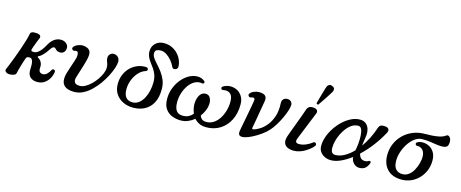

<svg xmlns="http://www.w3.org/2000/svg" viewBox="-44 -1499 5255 2190"><g transform="rotate(15 2583.5 -404.0)"><path d="M413 12Q360 12 328.5 -17.5Q297 -47 301 -110Q303 -143 301 -171.5Q299 -200 289 -218Q279 -236 258 -236Q236 -236 228 -230Q220 -224 215 -209Q210 -195 202 -170Q194 -145 185.5 -116.5Q177 -88 170.5 -63.5Q164 -39 162 -26Q160 -10 138.5 -0.5Q117 9 87 9Q56 9 40.5 -6Q25 -21 32 -37Q39 -53 55.5 -93.5Q72 -134 92.5 -188Q113 -242 133 -300Q153 -358 168.5 -409.5Q184 -461 190 -495Q193 -512 209 -519.5Q225 -527 259 -525Q295 -523 307 -509Q319 -495 311 -477Q303 -459 291.5 -429.5Q280 -400 270.5 -373.5Q261 -347 258 -337Q254 -324 258 -316Q262 -308 284 -308Q312 -308 334 -324Q356 -340 373.5 -363Q391 -386 403 -408Q415 -430 422 -441Q450 -485 483 -504.5Q516 -524 552 -524Q590 -524 615.5 -502.5Q641 -481 641 -451Q641 -420 624 -400.5Q607 -381 578 -381Q542 -381 522 -405Q506 -425 491 -418.5Q476 -412 464 -394Q450 -372 431.5 -348Q413 -324 393 -304.5Q373 -285 352 -276Q345 -272 345 -267.5Q345 -263 352 -259Q376 -246 391.5 -220Q407 -194 404 -158Q401 -118 415.5 -104.5Q430 -91 451 -91Q480 -91 502 -113.5Q524 -136 538 -164Q543 -173 553 -174.5Q563 -176 571.5 -170Q580 -164 578 -149Q573 -109 552 -72Q531 -35 496 -11.5Q461 12 413 12Z M849 12Q701 12 701 -104Q701 -135 713 -176Q725 -217 740 -260Q755 -303 767 -340.5Q779 -378 779 -402Q779 -431 768 -440Q757 -449 738 -443Q717 -436 705.5 -450.5Q694 -465 707 -481Q722 -501 752.5 -513Q783 -525 804 -525Q846 -525 876 -506Q906 -487 906 -444Q906 -419 897.5 -383Q889 -347 877 -307.5Q865 -268 853 -231Q841 -194 832.5 -166.5Q824 -139 824 -128Q824 -98 840.5 -84.5Q857 -71 893 -71Q925 -71 959 -90Q993 -109 1024.5 -139.5Q1056 -170 1082 -207.5Q1108 -245 1123 -282Q1138 -319 1138 -350Q1138 -377 1133 -392.5Q1128 -408 1123 -420Q1118 -432 1116 -450Q1112 -482 1129.5 -503Q1147 -524 1176 -524Q1203 -524 1225 -505Q1247 -486 1247 -449Q1247 -422 1233 -378Q1219 -334 1193 -282Q1167 -230 1131 -178.5Q1095 -127 1050.5 -83.5Q1006 -40 955.5 -14Q905 12 849 12Z M1545 12Q1479 12 1425 -14Q1371 -40 1339 -88.5Q1307 -137 1307 -205Q1307 -267 1329 -318Q1351 -369 1388.5 -405Q1426 -441 1473.5 -459Q1521 -477 1572 -474Q1587 -473 1592.5 -463.5Q1598 -454 1594.5 -443.5Q1591 -433 1578 -429Q1532 -415 1496 -375.5Q1460 -336 1439 -282.5Q1418 -229 1418 -172Q1418 -108 1445 -76.5Q1472 -45 1521 -45Q1564 -45 1597 -70.5Q1630 -96 1652 -137.5Q1674 -179 1685 -228.5Q1696 -278 1696 -327Q1696 -377 1682.5 -414Q1669 -451 1648.5 -480.5Q1628 -510 1607.5 -537Q1587 -564 1573.5 -593.5Q1560 -623 1560 -660Q1560 -716 1598.5 -753.5Q1637 -791 1698 -791Q1751 -791 1793 -771Q1835 -751 1864.5 -718.5Q1894 -686 1909.5 -648Q1925 -610 1925 -573Q1925 -554 1911.5 -544Q1898 -534 1882.5 -535Q1867 -536 1860 -550Q1843 -587 1815.5 -621Q1788 -655 1754 -677.5Q1720 -700 1683 -700Q1658 -700 1637 -690.5Q1616 -681 1616 -650Q1616 -622 1635.5 -594.5Q1655 -567 1683.5 -536Q1712 -505 1740.5 -467Q1769 -429 1788.5 -382Q1808 -335 1808 -275Q1808 -178 1774 -114.5Q1740 -51 1680.5 -19.5Q1621 12 1545 12Z M2106 12Q2054 12 2005.5 -6.5Q1957 -25 1926 -69Q1895 -113 1895 -189Q1895 -253 1917 -312Q1939 -371 1977 -418Q2015 -465 2063 -493Q2111 -521 2163 -522Q2190 -523 2212 -514.5Q2234 -506 2249 -494Q2262 -484 2256.5 -470.5Q2251 -457 2235 -460Q2189 -469 2149 -447.5Q2109 -426 2079 -384Q2049 -342 2032 -289Q2015 -236 2015 -180Q2015 -114 2039 -80Q2063 -46 2115 -46Q2158 -46 2187 -62Q2216 -78 2234 -101Q2221 -132 2215.5 -163Q2210 -194 2211 -216Q2213 -281 2240.5 -320.5Q2268 -360 2313 -356Q2348 -353 2363.5 -319.5Q2379 -286 2375 -244Q2372 -210 2356.5 -173Q2341 -136 2315 -102Q2323 -78 2340.5 -62.5Q2358 -47 2395 -47Q2441 -47 2479 -72Q2517 -97 2544 -139Q2571 -181 2586 -233Q2601 -285 2601 -339Q2601 -386 2587.5 -410.5Q2574 -435 2554 -444Q2534 -453 2514.5 -452Q2495 -451 2482 -448Q2473 -446 2466.5 -452.5Q2460 -459 2460.5 -469Q2461 -479 2471 -485Q2507 -508 2550 -510.5Q2593 -513 2632 -494.5Q2671 -476 2696 -437Q2721 -398 2721 -339Q2721 -234 2681 -155Q2641 -76 2570.5 -32Q2500 12 2408 12Q2359 12 2324 -5.5Q2289 -23 2266 -50Q2233 -22 2192.5 -5Q2152 12 2106 12Z M2867 7Q2824 18 2803.5 5Q2783 -8 2791 -53Q2793 -66 2800 -102Q2807 -138 2816 -185.5Q2825 -233 2834 -280.5Q2843 -328 2849.5 -365Q2856 -402 2858 -416Q2863 -445 2850.5 -451.5Q2838 -458 2818 -450Q2798 -442 2786 -457Q2774 -472 2787 -488Q2802 -508 2832.5 -520Q2863 -532 2887 -532Q2943 -532 2964 -511Q2985 -490 2977 -445Q2976 -438 2971.5 -413Q2967 -388 2961 -353Q2955 -318 2948.5 -280Q2942 -242 2936 -207.5Q2930 -173 2925.5 -149.5Q2921 -126 2920 -121Q2917 -109 2923.5 -105.5Q2930 -102 2942 -106Q2971 -114 3010 -138.5Q3049 -163 3085 -207.5Q3121 -252 3143 -318Q3165 -384 3160 -473Q3159 -507 3177 -523.5Q3195 -540 3222 -540Q3250 -540 3265.5 -523Q3281 -506 3281 -486Q3281 -459 3267.5 -416.5Q3254 -374 3231 -325Q3208 -276 3180 -230.5Q3152 -185 3123 -153Q3090 -116 3043.5 -83Q2997 -50 2950 -26Q2903 -2 2867 7Z M3442 12Q3396 12 3364.5 -4Q3333 -20 3324 -53.5Q3315 -87 3334 -139Q3338 -151 3350.5 -184.5Q3363 -218 3379.5 -262Q3396 -306 3412.5 -350.5Q3429 -395 3441.5 -430Q3454 -465 3458 -479Q3465 -500 3482 -512Q3499 -524 3534 -522Q3566 -520 3578.5 -503.5Q3591 -487 3582 -466Q3578 -456 3565 -424Q3552 -392 3535 -350Q3518 -308 3500.5 -265Q3483 -222 3469.5 -188.5Q3456 -155 3451 -142Q3435 -104 3444.5 -90.5Q3454 -77 3481 -77Q3522 -77 3565 -96Q3608 -115 3633 -137Q3644 -146 3654.5 -142Q3665 -138 3669.5 -128Q3674 -118 3667 -107Q3658 -93 3636 -73Q3614 -53 3583.5 -33.5Q3553 -14 3516.5 -1Q3480 12 3442 12ZM3578.2 -569Q3571.6 -566.4 3564.2 -570.2Q3556.8 -574 3554.7 -579.7Q3555.8 -583.8 3561.3 -604.3Q3566.8 -624.8 3574.9 -653.7Q3583 -682.6 3591.6 -711.8Q3600.1 -741 3607 -764.1Q3613.9 -787.1 3618 -794.1Q3625.1 -809.7 3641 -817.2Q3656.9 -824.6 3678.2 -813.8Q3702.6 -803.6 3704.9 -787.6Q3707.2 -771.6 3700 -756Q3696.5 -748.1 3683.8 -728.1Q3671.1 -708.1 3654.3 -682.2Q3637.5 -656.3 3620.6 -631.6Q3603.7 -606.8 3591.7 -589.5Q3579.8 -572.2 3578.2 -569Z M3879 7Q3841 7 3807 -8.5Q3773 -24 3752 -53Q3731 -82 3731 -124Q3731 -177 3751 -233.5Q3771 -290 3806 -342.5Q3841 -395 3886 -436.5Q3931 -478 3981.5 -502.5Q4032 -527 4083 -527Q4148 -527 4179 -475Q4210 -423 4194 -337Q4190 -312 4186.5 -289.5Q4183 -267 4181 -246Q4218 -297 4249 -358Q4280 -419 4302 -487Q4313 -519 4337 -525Q4361 -531 4391 -525Q4414 -521 4423 -504Q4432 -487 4417 -459Q4371 -374 4311 -295Q4251 -216 4183 -153Q4198 -85 4254 -85Q4271 -85 4282.5 -88.5Q4294 -92 4302 -98Q4309 -103 4318.5 -98Q4328 -93 4324 -79Q4316 -48 4290 -20.5Q4264 7 4214 7Q4177 7 4149 -20.5Q4121 -48 4115 -94Q4054 -48 3993.5 -20.5Q3933 7 3879 7ZM3914 -64Q3964 -64 4018 -93.5Q4072 -123 4122 -175Q4130 -212 4134.5 -259.5Q4139 -307 4136.5 -351.5Q4134 -396 4121.5 -425Q4109 -454 4082 -454Q4043 -454 4009 -432.5Q3975 -411 3947.5 -376Q3920 -341 3900 -299Q3880 -257 3869.5 -214.5Q3859 -172 3859 -137Q3859 -97 3873 -80.5Q3887 -64 3914 -64Z M4716 12Q4604 12 4545 -50.5Q4486 -113 4486 -217Q4486 -288 4512 -350Q4538 -412 4585.5 -459.5Q4633 -507 4698 -534Q4763 -561 4841 -561Q4877 -561 4922 -563.5Q4967 -566 5009.5 -575.5Q5052 -585 5079 -606Q5097 -620 5117 -602Q5137 -584 5137 -545Q5137 -505 5120 -489Q5103 -473 5060 -473Q5024 -473 4991.5 -478.5Q4959 -484 4920 -489.5Q4881 -495 4825 -495Q4782 -495 4741.5 -466Q4701 -437 4669.5 -390.5Q4638 -344 4619.5 -289Q4601 -234 4601 -183Q4601 -114 4630 -82.5Q4659 -51 4708 -51Q4751 -51 4783.5 -76.5Q4816 -102 4837.5 -141.5Q4859 -181 4870 -223.5Q4881 -266 4881 -299Q4881 -352 4855 -380.5Q4829 -409 4782 -407Q4772 -407 4767.5 -421.5Q4763 -436 4780 -446Q4807 -461 4844 -460.5Q4881 -460 4917 -442Q4953 -424 4977 -386Q5001 -348 5001 -288Q5001 -224 4978.5 -169.5Q4956 -115 4916.5 -74Q4877 -33 4825.5 -10.5Q4774 12 4716 12Z"/></g></svg>

Font: Zen Antique Soft
Style: Regular
Weight: 400
Designer: Yoshimichi Ohira
Foundry: Positype
Version: Version 1.001